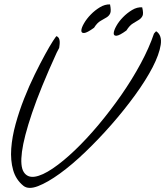

<svg xmlns="http://www.w3.org/2000/svg" viewBox="-20 -874 768 892"><path d="M88.9 -10.7Q53.7 -39.1 41 -84Q28.3 -128.9 32.2 -183.6Q36.1 -238.3 52.7 -298.3Q69.3 -358.4 92.3 -416.5Q115.2 -474.6 141.1 -527.3Q167 -580.1 189 -620.1Q210.9 -660.2 226.1 -683.6Q241.2 -707 243.2 -706.1Q251 -702.1 253.9 -695.8Q256.8 -689.5 257.3 -681.6Q257.8 -673.8 256.8 -666Q255.9 -658.2 254.9 -651.4Q253.9 -649.4 249 -640.1Q244.1 -630.9 243.2 -628.9Q167 -461.9 128.9 -349.1Q90.8 -236.3 82 -168.9Q73.2 -101.6 90.3 -74.7Q107.4 -47.9 142.1 -53.2Q176.8 -58.6 225.1 -91.3Q273.4 -124 327.6 -175.8Q381.8 -227.5 437.5 -293.9Q493.2 -360.4 543.5 -432.6Q593.8 -504.9 633.3 -578.1Q672.9 -651.4 695.3 -717.8Q697.3 -719.7 700.7 -724.1Q704.1 -728.5 706.1 -728.5Q733.4 -710 726.6 -665.5Q719.7 -621.1 689 -561.5Q658.2 -502 607.9 -432.6Q557.6 -363.3 498.5 -295.9Q439.5 -228.5 377 -168.5Q314.5 -108.4 257.8 -67.4Q201.2 -26.4 156.7 -9.3Q112.3 7.8 88.9 -10.7ZM417 -745.1Q384.8 -721.7 371.1 -720.7Q357.4 -719.7 357.9 -732.4Q358.4 -745.1 370.6 -766.1Q382.8 -787.1 401.9 -806.6Q420.9 -826.2 444.3 -840.3Q467.8 -854.5 491.2 -853.5Q497.1 -824.2 492.2 -812.5Q487.3 -800.8 475.6 -793.5Q463.9 -786.1 447.8 -777.3Q431.6 -768.6 417 -745.1ZM567.4 -732.4Q535.2 -709 521.5 -708Q507.8 -707 508.3 -719.7Q508.8 -732.4 520.5 -753.4Q532.2 -774.4 551.3 -793.9Q570.3 -813.5 593.8 -827.6Q617.2 -841.8 640.6 -839.8Q647.5 -811.5 642.1 -800.3Q636.7 -789.1 625 -781.7Q613.3 -774.4 597.7 -765.1Q582 -755.9 567.4 -732.4Z"/></svg>

Font: Nothing You Could Do
Style: Regular
Weight: 400
Version: Version 1.005